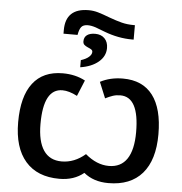

<svg xmlns="http://www.w3.org/2000/svg" viewBox="-60 -953 968 1020"><g transform="rotate(5 424.5 -443.0)"><path d="M485 -867Q446 -882 421.5 -889Q397 -896 372 -896Q249 -896 249 -779V-760H324Q329 -790 339.5 -803Q350 -816 374 -816Q393 -816 417 -808Q455 -793 467 -789Q541 -761 615 -761H623V-838H616Q582 -838 552.5 -845.5Q523 -853 485 -867ZM417 -774Q389 -774 373.5 -762.5Q358 -751 358 -729Q358 -717 365 -710.5Q372 -704 384 -699Q386 -698 394 -694.5Q402 -691 406 -687Q410 -683 410 -677Q410 -663 395.5 -650Q381 -637 353 -628V-590Q413 -599 449.5 -629.5Q486 -660 486 -704Q486 -736 467.5 -755Q449 -774 417 -774ZM424 -33Q476 10 555 10Q673 10 735.5 -62Q798 -134 798 -271Q798 -408 744 -479Q690 -550 585 -550Q517 -550 464 -522L499 -437Q521 -448 539 -454Q557 -460 579 -460Q679 -460 679 -272Q679 -178 646.5 -129.5Q614 -81 550 -81Q485 -81 424 -133Q366 -83 298 -83Q234 -83 201.5 -131Q169 -179 169 -272Q169 -460 270 -460Q305 -460 349 -437L384 -522Q332 -550 264 -550Q159 -550 104.5 -479Q50 -408 50 -271Q50 -135 113 -62.5Q176 10 294 10Q372 10 424 -33Z"/></g></svg>

Font: OpenSansMMV
Style: Semibold
Weight: 600
Designer: Steve Matteson
Foundry: Ascender Corporation
Version: Version 6.000